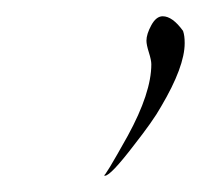

<svg xmlns="http://www.w3.org/2000/svg" viewBox="-20 -529 268 236"><path d="M109 -313Q108 -313 108 -314Q108 -310 137 -362Q166 -415 166 -450Q166 -455 163 -464.5Q160 -474 160 -479Q160 -487 166 -498Q172 -509 180 -509Q192 -509 205 -491Q206 -488 206.5 -484.5Q207 -481 207 -476Q207 -447 178 -398Q173 -389 164.5 -377Q156 -365 145 -351Q116 -313 109 -313Z"/></svg>

Font: Love Light
Style: Regular
Weight: 400
Designer: Robert E. Leuschke
Foundry: Robert E. Leuschke
Version: Version 1.010; ttfautohint (v1.8.3)